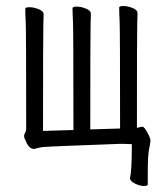

<svg xmlns="http://www.w3.org/2000/svg" viewBox="-20 -493 540 638"><path d="M471 120Q471 125 458 125Q445 125 428.5 117Q412 109 412 99Q418 73 418 -9V-14Q399 -15 389 -15H378Q130 -6 119 -4Q108 -2 93 2Q79 2 69.5 -16Q60 -34 60 -40.5Q60 -47 63.5 -52Q67 -57 67 -70Q67 -390 65.5 -418.5Q64 -447 64 -464Q64 -469 78 -469Q92 -469 108.5 -462.5Q125 -456 125 -445Q125 -434 124 -408.5Q123 -383 123 -63V-58L224 -61V-66Q224 -392 222.5 -420.5Q221 -449 221 -466Q221 -471 235 -471Q249 -471 265.5 -464.5Q282 -458 282 -447Q282 -436 281 -410.5Q280 -385 280 -68V-63L379 -66V-71Q379 -394 377.5 -422.5Q376 -451 376 -468Q376 -473 390 -473Q404 -473 420.5 -466.5Q437 -460 437 -449Q437 -438 436 -412.5Q435 -387 435 -75V-68Q448 -72 453.5 -72Q459 -72 469.5 -53Q480 -34 480 -26.5Q480 -19 475.5 2Q471 23 471 82Z"/></svg>

Font: LXGW WenKai Mono TC Light
Style: Regular
Weight: 300
Designer: LXGW / Fontworks Inc.
Foundry: LXGW / Fontworks Inc.
Version: Version 1.330